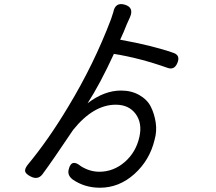

<svg xmlns="http://www.w3.org/2000/svg" viewBox="-20 -840 1040 926"><path d="M309.6 -326.2Q433.6 -531.2 515.6 -748Q520.5 -761.7 526.4 -781.2Q536.1 -831.1 582 -817.4Q627.9 -803.7 606.4 -755.9Q604.5 -752.9 591.8 -723.6Q576.2 -683.6 559.6 -648.4Q712.9 -621.1 816.4 -585Q851.6 -573.2 835 -535.2Q820.3 -501 788.1 -512.7Q653.3 -560.5 529.3 -580.1Q461.9 -433.6 402.3 -341.8Q482.4 -403.3 563.5 -403.3Q614.3 -403.3 652.3 -381.3Q690.4 -359.4 707.5 -325.2Q724.6 -291 731 -249Q737.3 -207 725.6 -166Q702.1 -67.4 628.4 -1Q554.7 65.4 461.9 65.4Q387.7 65.4 330.1 25.4Q303.7 4.9 311.5 -23.4Q324.2 -76.2 369.1 -39.1Q412.1 -11.7 459 -11.7Q527.3 -11.7 581.5 -58.6Q635.7 -105.5 652.3 -179.7Q667 -246.1 634.3 -290.5Q601.6 -335 538.1 -335Q430.7 -335 333 -213.9Q229.5 -59.6 183.6 2Q162.1 28.3 128.9 11.7Q105.5 0 101.6 -12.2Q97.7 -24.4 113.3 -44.9Q213.9 -166 309.6 -326.2Z"/></svg>

Font: GenSenMaruGothic TW TTF Regular
Style: Regular
Weight: 400
Version: Version 1.301